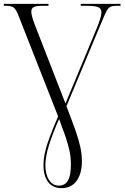

<svg xmlns="http://www.w3.org/2000/svg" viewBox="-20 -734 649 994"><path d="M298 240Q253 240 229 208Q205 176 205 121Q205 69 227 5Q249 -59 281 -131L75 -655Q63 -686 50.5 -695Q38 -704 12 -704H0V-714H231V-704H199Q166 -704 154 -697Q142 -690 142 -674Q142 -663 147 -645Q152 -627 159 -609L319 -198L483 -593Q492 -615 498.5 -636Q505 -657 505 -670Q505 -690 488 -697Q471 -704 427 -704H398V-714H604V-704H583Q563 -704 551.5 -698.5Q540 -693 531.5 -676.5Q523 -660 510 -629L324 -184Q354 -107 371.5 -56.5Q389 -6 396.5 30Q404 66 404 100Q404 165 376.5 202.5Q349 240 298 240ZM285 227Q316 227 331.5 201Q347 175 347 118Q347 82 340 48Q333 14 319.5 -25.5Q306 -65 286 -118Q252 -41 233.5 18Q215 77 215 121Q215 169 234 198Q253 227 285 227Z"/></svg>

Font: Noto Serif Display SemiCondensed Light
Style: Regular
Weight: 300
Width: 4
Designer: Monotype Design Team
Foundry: Monotype Imaging Inc.
Version: Version 2.009